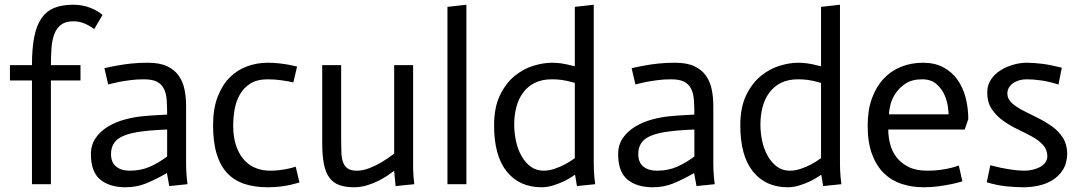

<svg xmlns="http://www.w3.org/2000/svg" viewBox="-20 -778 4564 811"><path d="M115 -438H22V-503H115Q115 -573 124.5 -621.5Q134 -670 155 -700.5Q176 -731 209 -744.5Q242 -758 289 -758Q327 -758 360 -745.5Q393 -733 413 -715L378 -655Q358 -670 336.5 -679Q315 -688 290 -688Q257 -688 238 -673.5Q219 -659 209.5 -634Q200 -609 197.5 -575.5Q195 -542 195 -503H320V-438H195V0H115Z M686 -231Q666 -230 648 -229Q630 -228 612.5 -226.5Q595 -225 581 -223Q509 -214 479 -191.5Q449 -169 449 -127Q449 -92 470.5 -74.5Q492 -57 527 -57Q575 -57 612.5 -73.5Q650 -90 686 -117ZM685 -47Q638 -20 597.5 -3.5Q557 13 510 13Q443 13 403.5 -19.5Q364 -52 364 -127Q364 -166 384 -195Q404 -224 436.5 -243.5Q469 -263 510 -274Q551 -285 594 -288Q612 -290 641 -291.5Q670 -293 686 -294Q686 -329 684 -356.5Q682 -384 672 -403.5Q662 -423 642.5 -433Q623 -443 587 -443Q558 -443 531 -439.5Q504 -436 483 -432Q458 -427 437 -421L421 -490Q446 -496 475 -501Q500 -506 533 -509.5Q566 -513 604 -513Q655 -513 686.5 -498Q718 -483 735.5 -457.5Q753 -432 759.5 -399.5Q766 -367 766 -331V-91Q766 -77 766.5 -61.5Q767 -46 768.5 -31Q770 -16 772 0L695 8Z M1219 -430Q1202 -434 1172 -438.5Q1142 -443 1111 -443Q1066 -443 1037.5 -425Q1009 -407 993 -378.5Q977 -350 971 -315.5Q965 -281 965 -248Q965 -197 978 -160.5Q991 -124 1012.5 -101Q1034 -78 1062 -67.5Q1090 -57 1121 -57Q1142 -57 1161.5 -59.5Q1181 -62 1197.5 -65.5Q1214 -69 1229 -74L1245 -7Q1224 -1 1206 3Q1188 7 1163.5 10Q1139 13 1111 13Q1056 13 1013 -1Q970 -15 940.5 -46Q911 -77 895.5 -127Q880 -177 880 -249Q880 -319 899.5 -369.5Q919 -420 951 -451.5Q983 -483 1024.5 -498Q1066 -513 1111 -513Q1135 -513 1157.5 -510.5Q1180 -508 1197 -505Q1217 -501 1235 -497Z M1645 -55H1643Q1634 -48 1617 -36.5Q1600 -25 1578 -14Q1556 -3 1529.5 5Q1503 13 1476 13Q1439 13 1413 3.5Q1387 -6 1371 -28Q1355 -50 1348 -86Q1341 -122 1341 -176V-503H1421V-188Q1421 -158 1422 -134Q1423 -110 1429 -93Q1435 -76 1448.5 -66.5Q1462 -57 1487 -57Q1513 -57 1541 -68Q1569 -79 1592 -93Q1619 -109 1645 -129V-503H1725V-65Q1726 -29 1730 0L1651 8Z M1870 -749 1950 -758V0H1870Z M2408 -428Q2372 -438 2352 -440.5Q2332 -443 2311 -443Q2269 -443 2239 -428Q2209 -413 2189.5 -386.5Q2170 -360 2161 -325.5Q2152 -291 2152 -252Q2152 -217 2159.5 -182Q2167 -147 2183 -119Q2199 -91 2222 -74Q2245 -57 2277 -57Q2299 -57 2322.5 -65Q2346 -73 2366 -83.5Q2386 -94 2408 -110ZM2409 -40Q2386 -24 2364.5 -13.5Q2343 -3 2317.5 5Q2292 13 2268 13Q2174 13 2120.5 -53.5Q2067 -120 2067 -248Q2067 -324 2091.5 -375Q2116 -426 2153 -456.5Q2190 -487 2232.5 -500Q2275 -513 2311 -513Q2329 -513 2349 -510.5Q2369 -508 2408 -498V-749L2488 -758V-91Q2488 -77 2488.5 -61.5Q2489 -46 2490.5 -31Q2492 -16 2494 0L2417 8Z M2913 -231Q2893 -230 2875 -229Q2857 -228 2839.5 -226.5Q2822 -225 2808 -223Q2736 -214 2706 -191.5Q2676 -169 2676 -127Q2676 -92 2697.5 -74.5Q2719 -57 2754 -57Q2802 -57 2839.5 -73.5Q2877 -90 2913 -117ZM2912 -47Q2865 -20 2824.5 -3.5Q2784 13 2737 13Q2670 13 2630.5 -19.5Q2591 -52 2591 -127Q2591 -166 2611 -195Q2631 -224 2663.5 -243.5Q2696 -263 2737 -274Q2778 -285 2821 -288Q2839 -290 2868 -291.5Q2897 -293 2913 -294Q2913 -329 2911 -356.5Q2909 -384 2899 -403.5Q2889 -423 2869.5 -433Q2850 -443 2814 -443Q2785 -443 2758 -439.5Q2731 -436 2710 -432Q2685 -427 2664 -421L2648 -490Q2673 -496 2702 -501Q2727 -506 2760 -509.5Q2793 -513 2831 -513Q2882 -513 2913.5 -498Q2945 -483 2962.5 -457.5Q2980 -432 2986.5 -399.5Q2993 -367 2993 -331V-91Q2993 -77 2993.5 -61.5Q2994 -46 2995.5 -31Q2997 -16 2999 0L2922 8Z M3448 -428Q3412 -438 3392 -440.5Q3372 -443 3351 -443Q3309 -443 3279 -428Q3249 -413 3229.5 -386.5Q3210 -360 3201 -325.5Q3192 -291 3192 -252Q3192 -217 3199.5 -182Q3207 -147 3223 -119Q3239 -91 3262 -74Q3285 -57 3317 -57Q3339 -57 3362.5 -65Q3386 -73 3406 -83.5Q3426 -94 3448 -110ZM3449 -40Q3426 -24 3404.5 -13.5Q3383 -3 3357.5 5Q3332 13 3308 13Q3214 13 3160.5 -53.5Q3107 -120 3107 -248Q3107 -324 3131.5 -375Q3156 -426 3193 -456.5Q3230 -487 3272.5 -500Q3315 -513 3351 -513Q3369 -513 3389 -510.5Q3409 -508 3448 -498V-749L3528 -758V-91Q3528 -77 3528.5 -61.5Q3529 -46 3530.5 -31Q3532 -16 3534 0L3457 8Z M4045 -12Q4022 -5 3997.5 0Q3973 5 3943.5 9Q3914 13 3882 13Q3832 13 3789 -1Q3746 -15 3714 -46Q3682 -77 3663.5 -126.5Q3645 -176 3645 -248Q3645 -313 3663 -362.5Q3681 -412 3712.5 -445.5Q3744 -479 3786.5 -496Q3829 -513 3879 -513Q3928 -513 3964 -494Q4000 -475 4023.5 -442.5Q4047 -410 4058.5 -366.5Q4070 -323 4070 -275L4055 -231H3732Q3732 -200 3740 -169Q3748 -138 3767.5 -113Q3787 -88 3818.5 -72.5Q3850 -57 3897 -57Q3927 -57 3952 -60.5Q3977 -64 3995.5 -68.5Q4014 -73 4030 -79ZM3987 -295Q3987 -302 3984 -326Q3981 -350 3970 -376Q3959 -402 3936 -422.5Q3913 -443 3875 -443Q3833 -443 3806 -425.5Q3779 -408 3763 -384Q3747 -360 3741 -335Q3735 -310 3735 -295Z M4451 -421Q4409 -434 4376.5 -438.5Q4344 -443 4317 -443Q4282 -443 4258.5 -426Q4235 -409 4235 -382Q4236 -358 4256 -341Q4276 -324 4302.5 -310.5Q4329 -297 4361.5 -281Q4394 -265 4422.5 -245Q4451 -225 4469 -197Q4487 -169 4488 -130Q4487 -88 4469.5 -60.5Q4452 -33 4424.5 -16.5Q4397 0 4365 6.5Q4333 13 4305 13Q4269 13 4230.5 9Q4192 5 4148 -8L4163 -80Q4208 -68 4245 -62.5Q4282 -57 4306 -57Q4324 -57 4341.5 -61Q4359 -65 4373 -72.5Q4387 -80 4395.5 -92Q4404 -104 4404 -119Q4403 -147 4385 -166.5Q4367 -186 4338.5 -201.5Q4310 -217 4277.5 -232.5Q4245 -248 4216.5 -268.5Q4188 -289 4169 -317.5Q4150 -346 4150 -388Q4150 -418 4165.5 -441.5Q4181 -465 4205.5 -480.5Q4230 -496 4259.5 -504.5Q4289 -513 4317 -513Q4346 -513 4382 -508.5Q4418 -504 4465 -492Z"/></svg>

Font: Actor
Style: Regular
Weight: 400
Designer: Thomas Junold
Foundry: Thomas Junold
Version: Version 1.001